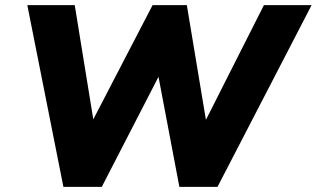

<svg xmlns="http://www.w3.org/2000/svg" viewBox="-20 -725 1229 745"><path d="M226 0 86 -705H270L342 -262L572 -705H705L779 -260L1004 -705H1189L824 0H676L595 -427L375 0Z"/></svg>

Font: Mulish Black
Style: Italic
Weight: 900
Italic angle: -9°
Designer: Vernon Adams
Foundry: Vernon Adams
Version: Version 3.603; ttfautohint (v1.8.3)